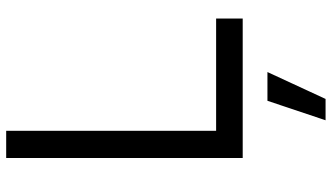

<svg xmlns="http://www.w3.org/2000/svg" viewBox="-246 -559 1073 621"><g transform="rotate(-90 290.5 -248.5)"><path d="M90 -765H178V-86H541V0H90ZM275 80H368L281 268H212Z"/></g></svg>

Font: Application
Style: Regular
Weight: 400
Designer: Wei Huang
Foundry: Wei Huang
Version: Version 0.012